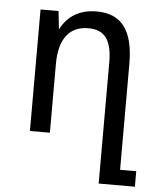

<svg xmlns="http://www.w3.org/2000/svg" viewBox="-54 -606 710 861"><g transform="rotate(5 301.0 -176.0)"><path d="M422.4 -338.9Q422.4 -412.6 396.7 -447.3Q371.1 -481.9 315.9 -481.9Q252 -481.9 218.3 -438Q184.6 -394 184.6 -309.1V0H94.7V-546.9H175.8L184.6 -464.8Q208.5 -512.2 249.5 -536.1Q290.5 -560.1 346.7 -560.1Q431.2 -560.1 471.9 -505.6Q512.7 -451.2 512.7 -338.9V138.2H585.4V208H422.4Z"/></g></svg>

Font: Hack
Style: Regular
Weight: 400
Monospace: yes
Designer: Christopher Simpkins
Foundry: Christopher Simpkins
Version: Version 2.019; ttfautohint (v1.4.1) -l 4 -r 80 -G 350 -x 0 -